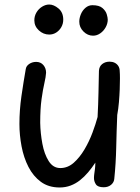

<svg xmlns="http://www.w3.org/2000/svg" viewBox="-20 -818 622 850"><path d="M244 12Q195 12 161 -13Q127 -38 106 -79Q85 -120 75.5 -170Q66 -220 66 -269Q66 -331 75 -393Q84 -455 94 -512Q96 -526 109.5 -535Q123 -544 140 -544Q160 -544 172 -530Q184 -516 184 -496Q183 -478 176.5 -450Q170 -422 164 -379.5Q158 -337 158 -274Q159 -228 167.5 -182Q176 -136 195.5 -105Q215 -74 247 -74Q280 -74 306.5 -97.5Q333 -121 354 -156.5Q375 -192 389.5 -231Q404 -270 412 -300Q415 -357 416 -408Q417 -459 418 -504Q419 -524 432.5 -534.5Q446 -545 465 -545Q478 -545 488 -540Q498 -535 504 -525.5Q510 -516 510 -502Q511 -492 511 -470.5Q511 -449 510 -422Q509 -395 506.5 -365.5Q504 -336 499 -309Q496 -235 494.5 -165Q493 -95 486 -27Q485 -11 472 0Q459 11 439 11Q413 11 404.5 -2Q396 -15 396 -30Q396 -39 397.5 -49Q399 -59 400.5 -71Q402 -83 402 -98Q387 -75 370 -55Q353 -35 334 -20Q315 -5 292.5 3.5Q270 12 244 12ZM198 -665Q172 -665 152 -683.5Q132 -702 132 -728Q132 -747 141.5 -763Q151 -779 166.5 -788.5Q182 -798 198 -798Q218 -798 239 -780.5Q260 -763 260 -731Q260 -713 251.5 -698Q243 -683 229 -674Q215 -665 198 -665ZM392 -660Q368 -660 349.5 -678.5Q331 -697 331 -722Q331 -738 338 -755Q345 -772 358.5 -783.5Q372 -795 389 -795Q419 -795 433.5 -782.5Q448 -770 452.5 -755Q457 -740 457 -731Q457 -714 448 -697.5Q439 -681 424 -670.5Q409 -660 392 -660Z"/></svg>

Font: Playpen Sans Deva
Style: Regular
Weight: 400
Designer: Pooja Saxena, Gunjan Panchal, Laura Meseguer, Veronika Burian, José Scaglione
Foundry: TypeTogether
Version: Version 2.000